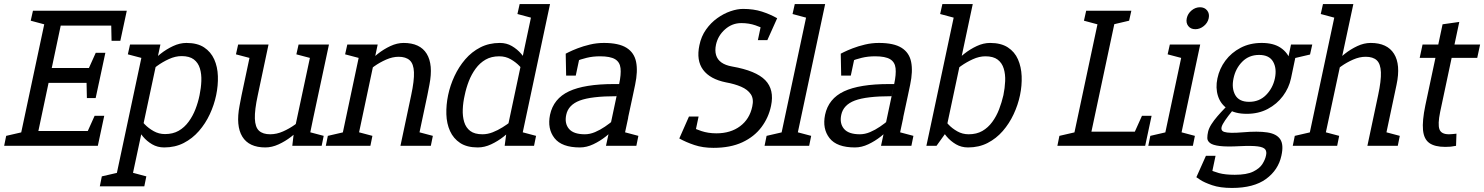

<svg xmlns="http://www.w3.org/2000/svg" viewBox="-62 -720 7328 948"><path d="M170.7 -667H564L546.5 -593.7H237.8L193.5 -384.2H442.2L426.3 -310.8H177.8L127.5 -73.3H435.2L421 0H28.7ZM100.7 -667H180.7L170.2 -596.2L89.7 -617.8ZM-41.5 0 -31.5 -49.2 58.7 -70 38.5 0ZM452.7 -148.3 421 0H338.5L405.2 -148.3ZM532.2 -518.7H488.8L485.7 -667H564ZM458.2 -459.2 426.5 -310.8H344L410.7 -459.2ZM410.3 -235.8H367L363.8 -384.2H442.2Z M730 -500 580.5 200H501L650 -500ZM655.7 -346.7 630.7 -355Q630.7 -355 643.8 -370.5Q656.8 -386 679.2 -408.8Q701.7 -431.5 730.6 -454.2Q759.5 -477 792.6 -492.5Q825.7 -508 858.7 -508L834.5 -443Q804 -443 772.2 -428.5Q740.5 -414 714.2 -394.8Q687.8 -375.7 671.8 -361.2Q655.7 -346.7 655.7 -346.7ZM615 -153.3Q615 -153.3 625 -138.8Q635 -124.3 653 -105.7Q671 -87 696.7 -72.5Q722.3 -58 752.8 -58L748.7 8Q715.7 8 689.2 -7.5Q662.8 -23 643.8 -45.8Q624.7 -68.5 612 -91.2Q599.3 -114 593 -129.5Q586.7 -145 586.7 -145ZM752.8 -58Q791.7 -58 820.2 -74.3Q848.7 -90.7 869.2 -118.8Q889.8 -146.8 903 -180.8Q916.2 -214.8 923.3 -250Q930.7 -285.3 932.1 -319.8Q933.5 -354.2 925 -382.2Q916.5 -410.3 894.9 -426.7Q873.3 -443 834.5 -443L858.7 -508Q912.3 -508 945.7 -486Q979 -464 995.7 -427Q1012.3 -390 1013.8 -344Q1015.3 -298 1005.3 -250Q995.3 -202 973.9 -156Q952.5 -110 920.2 -73Q888 -36 845.2 -14Q802.3 8 748.7 8ZM645.2 -431.7 569.2 -451.7 580 -500H660ZM430.8 200 440.8 150.8 531 130 510.8 200ZM570.5 200 579.2 129.2 660.5 150.8 650.5 200Z M1130.8 -250H1210.8Q1195 -177 1196.4 -134.6Q1197.8 -92.2 1216.8 -74.6Q1235.8 -57 1272.5 -57L1248.5 8Q1167 8 1134.4 -45.5Q1101.8 -99 1120.8 -198ZM1485.2 -140 1388.2 -60 1482.2 -500H1562.2ZM1210.8 -250H1130.8L1183.8 -500H1263.8ZM1388.2 -60 1485.2 -140 1456.2 0H1381.2ZM1449.8 -150 1474 -141.7Q1474 -141.7 1461.4 -126.5Q1448.8 -111.3 1426.5 -89.1Q1404.2 -66.8 1375.3 -44.6Q1346.5 -22.3 1313.5 -7.2Q1280.5 8 1247.5 8L1271.5 -57Q1304 -57 1335.4 -71Q1366.8 -85 1392.7 -103.5Q1418.5 -122 1434.2 -136Q1449.8 -150 1449.8 -150ZM1446.2 0 1454.8 -70.8 1536.2 -49.2 1526.2 0ZM1179 -431.7 1103 -451.7 1113.8 -500H1193.8ZM1477.3 -431.7 1401.3 -451.7 1412.2 -500H1492.2Z M2048.2 -250H1968.2Q1983.7 -322.3 1981.9 -363.6Q1980.2 -404.8 1961.1 -422.2Q1942 -439.7 1905.7 -439.7L1930.5 -508Q2012 -508 2044.8 -454.6Q2077.7 -401.2 2058.3 -302ZM1722.8 -500H1802.8L1696.8 0H1616.8ZM1968.2 -250H2048.2L1995.2 0H1915.2ZM1728.5 -346.7 1703.5 -355Q1703.5 -355 1716.6 -370.5Q1729.7 -386 1752.1 -408.8Q1774.5 -431.5 1803.4 -454.2Q1832.3 -477 1865.4 -492.5Q1898.5 -508 1931.5 -508L1906.7 -439.7Q1876.2 -439.7 1844.5 -425.7Q1812.8 -411.7 1786.7 -393.2Q1760.5 -374.7 1744.5 -360.7Q1728.5 -346.7 1728.5 -346.7ZM1718 -431.7 1642 -451.7 1652.8 -500H1732.8ZM1686.8 0 1695.5 -70.8 1776.8 -49.2 1766.8 0ZM1546.7 0 1556.7 -49.2 1646.8 -70 1626.7 0ZM1985.2 0 1993.8 -70.8 2075.2 -49.2 2065.2 0Z M2437.8 -60 2573.8 -700H2653.8L2519.8 -70ZM2437.8 -60 2519.8 -70 2504.8 0H2429.8ZM2499.3 -153.3 2524.3 -145Q2524.3 -145 2511.7 -129.5Q2499 -114 2476.6 -91.2Q2454.2 -68.5 2425.2 -45.8Q2396.3 -23 2363.2 -7.5Q2330.2 8 2297.2 8L2320.3 -57Q2345.3 -57 2370.5 -66.8Q2395.7 -76.7 2418.9 -91.2Q2442.2 -105.7 2460 -119.7Q2477.8 -133.7 2488.6 -143.5Q2499.3 -153.3 2499.3 -153.3ZM2540.8 -346.7Q2540.8 -346.7 2530.8 -361.2Q2520.8 -375.7 2502.8 -394.3Q2484.8 -413 2459.6 -427.5Q2434.3 -442 2403 -442L2406.2 -508Q2439.2 -508 2465.6 -492.5Q2492 -477 2511.6 -454.2Q2531.2 -431.5 2543.8 -408.8Q2556.3 -386 2562.8 -370.5Q2569.2 -355 2569.2 -355ZM2403 -442Q2364.2 -442 2335.7 -425.7Q2307.2 -409.3 2286.6 -381.2Q2266 -353.2 2252.8 -319.2Q2239.7 -285.3 2232.5 -250Q2224.3 -214.7 2222.9 -180.2Q2221.5 -145.8 2229.9 -117.8Q2238.3 -89.7 2259.9 -73.3Q2281.5 -57 2320.3 -57L2297.2 8Q2243.5 8 2210.1 -14Q2176.7 -36 2160 -73Q2143.3 -110 2141.9 -156Q2140.5 -202 2150.5 -250Q2160.5 -298 2181.9 -344Q2203.3 -390 2235.1 -427Q2266.8 -464 2309.7 -486Q2352.5 -508 2406.2 -508ZM2503.8 -700H2583.8L2573.3 -629.2L2492.8 -650.8ZM2494.8 0 2503.5 -70.8 2584.8 -49.2 2574.8 0Z M2801.3 8Q2711.8 8 2675.8 -38Q2639.7 -84 2653.7 -153Q2670.7 -233 2747.3 -269Q2824 -305 2970 -305H2995L2982 -245Q2857.7 -245 2800.8 -223.6Q2744 -202.2 2733.7 -153Q2724.7 -110.8 2747.2 -83.9Q2769.8 -57 2825.5 -57ZM2749.5 -403 2731.2 -455Q2731.2 -455 2747.1 -463Q2763 -471 2790.1 -481.5Q2817.2 -492 2850.8 -500Q2884.3 -508 2919.7 -508L2900.5 -442Q2865.3 -442 2834.6 -434.5Q2803.8 -427 2781.7 -417.5Q2759.5 -408 2749.5 -403ZM3062 -245 2995 -305Q3005.3 -353 3001.9 -383.2Q2998.5 -413.5 2974.8 -427.8Q2951 -442 2900.5 -442L2919.7 -508Q2993.2 -508 3031.4 -484Q3069.7 -460 3078.8 -414Q3088 -368 3074 -302ZM3006.3 -163.3 3029.7 -146.7Q3029.7 -146.7 3016.6 -131Q3003.5 -115.3 2981 -92.3Q2958.5 -69.3 2929.5 -46.3Q2900.5 -23.3 2867.4 -7.7Q2834.3 8 2801.3 8L2825.5 -57Q2850.5 -57 2876.1 -67.8Q2901.7 -78.7 2924.9 -94.6Q2948.2 -110.5 2966.5 -126.1Q2984.8 -141.7 2995.6 -152.5Q3006.3 -163.3 3006.3 -163.3ZM3019 -45 2943 -60 2995 -305 3062 -245ZM2943 -60 3040 -140 3010 0H2930ZM3000 0 3008.7 -70.8 3090 -49.2 3080 0ZM2780.8 -346.7H2733.3L2731.2 -455H2803.7Z M3745 -197.3Q3733 -139.3 3697.5 -92Q3662 -44.7 3603 -17.3Q3544 10 3460.7 10L3475.2 -61.7Q3545.2 -61.7 3592.2 -96.8Q3639.2 -131.8 3652.3 -194Q3660.7 -231.3 3645.2 -254.6Q3629.7 -277.8 3597.3 -291.8Q3565 -305.7 3522.5 -313.3Q3443.7 -329.2 3409.5 -375.4Q3375.3 -421.7 3391.3 -496.7Q3400.3 -540.7 3424.1 -574.2Q3447.8 -607.7 3479.5 -630.3Q3511.2 -653 3544.7 -664.5Q3578.2 -676 3606.7 -676L3598.2 -606Q3553 -606 3518.2 -575.3Q3483.3 -544.7 3473.3 -500Q3467 -470.8 3473.6 -448.2Q3480.2 -425.7 3500 -411.6Q3519.8 -397.5 3552.7 -391.7Q3670.8 -371 3716.4 -324.2Q3762 -277.3 3745 -197.3ZM3598.2 -606 3606.7 -676Q3659 -676 3700.2 -662.7Q3741.3 -649.3 3775.3 -630L3733.2 -568Q3700.2 -583.8 3668.1 -594.9Q3636 -606 3598.2 -606ZM3475.2 -61.7 3460.7 10Q3408.3 10 3366.8 -3.9Q3325.2 -17.8 3292 -36.3L3334.5 -100Q3367.5 -84.2 3401.2 -72.9Q3434.8 -61.7 3475.2 -61.7ZM3387.3 -144.7 3364.5 -36.3H3292L3339.8 -144.7ZM3680 -521.7 3702.8 -630H3775.3L3726.7 -521.7Z M3783.2 0 3932.2 -700H4012.2L3863.2 0ZM3862.2 -700H3942.2L3931.7 -629.2L3851.2 -650.8ZM3853.2 0 3861.8 -70.8 3943.2 -49.2 3933.2 0ZM3713 0 3723 -49.2 3813.2 -70 3793 0Z M4159.3 8Q4069.8 8 4033.8 -38Q3997.7 -84 4011.7 -153Q4028.7 -233 4105.3 -269Q4182 -305 4328 -305H4353L4340 -245Q4215.7 -245 4158.8 -223.6Q4102 -202.2 4091.7 -153Q4082.7 -110.8 4105.2 -83.9Q4127.8 -57 4183.5 -57ZM4107.5 -403 4089.2 -455Q4089.2 -455 4105.1 -463Q4121 -471 4148.1 -481.5Q4175.2 -492 4208.8 -500Q4242.3 -508 4277.7 -508L4258.5 -442Q4223.3 -442 4192.6 -434.5Q4161.8 -427 4139.7 -417.5Q4117.5 -408 4107.5 -403ZM4420 -245 4353 -305Q4363.3 -353 4359.9 -383.2Q4356.5 -413.5 4332.8 -427.8Q4309 -442 4258.5 -442L4277.7 -508Q4351.2 -508 4389.4 -484Q4427.7 -460 4436.8 -414Q4446 -368 4432 -302ZM4364.3 -163.3 4387.7 -146.7Q4387.7 -146.7 4374.6 -131Q4361.5 -115.3 4339 -92.3Q4316.5 -69.3 4287.5 -46.3Q4258.5 -23.3 4225.4 -7.7Q4192.3 8 4159.3 8L4183.5 -57Q4208.5 -57 4234.1 -67.8Q4259.7 -78.7 4282.9 -94.6Q4306.2 -110.5 4324.5 -126.1Q4342.8 -141.7 4353.6 -152.5Q4364.3 -163.3 4364.3 -163.3ZM4377 -45 4301 -60 4353 -305 4420 -245ZM4301 -60 4398 -140 4368 0H4288ZM4358 0 4366.7 -70.8 4448 -49.2 4438 0ZM4138.8 -346.7H4091.3L4089.2 -455H4161.7Z M4605 -60 4527 -70 4661 -700H4741ZM4605 -60 4562 0H4512L4527 -70ZM4583.2 -153.3Q4583.2 -153.3 4593.2 -138.8Q4603.2 -124.3 4621.1 -105.2Q4639 -86 4664.7 -71.5Q4690.3 -57 4720.8 -57L4717.7 8Q4684.7 8 4658.2 -7.5Q4631.8 -23 4612.3 -45.8Q4592.8 -68.5 4580.2 -91.2Q4567.5 -114 4561.2 -129.5Q4554.8 -145 4554.8 -145ZM4624.7 -346.7 4599.7 -355Q4599.7 -355 4612.3 -370.5Q4625 -386 4647.3 -408.8Q4669.7 -431.5 4698.6 -454.2Q4727.5 -477 4760.6 -492.5Q4793.7 -508 4826.7 -508L4803.5 -442Q4773 -442 4741.2 -427.5Q4709.5 -413 4683.2 -394.3Q4656.8 -375.7 4640.8 -361.2Q4624.7 -346.7 4624.7 -346.7ZM4803.5 -442 4826.7 -508Q4880.3 -508 4914.2 -486Q4948 -464 4964.2 -427Q4980.5 -390 4982.4 -344Q4984.3 -298 4974.3 -250Q4964.3 -202 4942.8 -156Q4921.3 -110 4889.2 -73Q4857 -36 4814.2 -14Q4771.3 8 4717.7 8L4720.8 -57Q4759.7 -57 4788.2 -73.3Q4816.7 -89.7 4837.2 -117.8Q4857.8 -145.8 4871 -180.2Q4884.2 -214.7 4892.3 -250Q4899.5 -285.3 4901 -319.2Q4902.5 -353.2 4894 -381.2Q4885.5 -409.3 4863.9 -425.7Q4842.3 -442 4803.5 -442ZM4591 -700H4671L4660.5 -629.2L4580 -650.8Z M5312 0H5229L5371 -667H5454ZM5229 0 5244 -70H5607.3L5592.3 0ZM5301 -667H5381L5370.5 -596.2L5290 -617.8ZM5624 -148.3 5592.3 0H5509.8L5576.5 -148.3ZM5158.8 0 5168.8 -49.2 5259 -70 5238.8 0ZM5414.5 -594.7 5444 -667H5524L5513 -617.8Z M5677.8 0 5784 -500H5864L5757.8 0ZM5840 -575.8Q5817.2 -575.8 5805 -591.5Q5792.8 -607.2 5797.7 -630Q5802.5 -652.7 5821.3 -668.4Q5840.2 -684.2 5863 -684.2Q5885.7 -684.2 5898.2 -668.4Q5910.8 -652.7 5906 -630Q5901.2 -607.2 5881.9 -591.5Q5862.7 -575.8 5840 -575.8ZM5779.2 -431.7 5703.2 -451.7 5714 -500H5794ZM5607.7 0 5617.7 -49.2 5707.8 -70 5687.7 0ZM5747.8 0 5756.5 -70.8 5837.8 -49.2 5827.8 0Z M6020.7 208 6034.7 143Q6093.7 143 6125.7 127.2Q6157.7 111.5 6171.3 89.5Q6185 67.5 6188.8 48.3Q6193.5 29.2 6185.3 17.9Q6177.2 6.7 6148.2 2.8Q6119.3 -1.2 6059.3 1.7Q5994.7 5.2 5960.3 0.9Q5926 -3.3 5912.6 -13.8Q5899.2 -24.2 5899.1 -38.6Q5899 -53 5903 -70Q5907 -87 5919.2 -106.3Q5931.5 -125.7 5949.1 -146.1Q5966.7 -166.5 5985 -185.2Q6003.3 -204 6018.7 -220L6047.3 -202Q5993.5 -139.7 5976.1 -108.2Q5958.7 -76.8 5982.5 -68.8Q6006.3 -60.8 6074 -66.7Q6148.5 -73.2 6195 -66.2Q6241.5 -59.2 6259.2 -32.3Q6277 -5.5 6265 48.3Q6249.8 119.3 6189 163.7Q6128.2 208 6020.7 208ZM6020.7 208Q5962.3 208 5923 194.5Q5883.7 181 5864.3 168Q5845 155 5845 155L5886.7 102.7Q5893.3 106.8 5909.8 116.5Q5926.2 126.2 5956.6 134.6Q5987 143 6034.7 143ZM6093.7 -158Q6035.3 -158 5999.9 -182Q5964.5 -206 5951.8 -246Q5939 -286 5949 -333Q5959 -381 5988.3 -420.5Q6017.7 -460 6063.5 -484Q6109.3 -508 6167.7 -508Q6226 -508 6261.4 -484Q6296.8 -460 6309.6 -420.5Q6322.3 -381 6312.3 -333Q6302.3 -286 6272.6 -246Q6242.8 -206 6197.4 -182Q6152 -158 6093.7 -158ZM6105.7 -217.2Q6155.7 -217.2 6189.1 -250.9Q6222.5 -284.7 6232.8 -333Q6243 -382.2 6223.9 -415.5Q6204.8 -448.8 6154.8 -448.8Q6104.8 -448.8 6071.8 -415.5Q6038.7 -382.2 6028.5 -333Q6018.2 -284.7 6036.9 -250.9Q6055.7 -217.2 6105.7 -217.2ZM6277.3 -333 6312.3 -500H6347.3L6312.3 -333ZM6307.8 -427.7 6337.3 -500H6417.3L6406.3 -450.8ZM5939.8 49.2 5917.5 155H5845L5892.3 49.2Z M6742.5 -250Q6758 -322.3 6756.2 -363.6Q6754.5 -404.8 6735.9 -422.2Q6717.3 -439.7 6681 -439.7L6705.8 -508Q6787.3 -508 6820.9 -454.5Q6854.5 -401 6833.5 -302L6822.5 -250ZM6470.2 0H6391.2L6540.2 -700H6620.2ZM6689.5 0 6742.5 -250H6822.5L6769.5 0ZM6502.8 -346.7 6477.8 -355Q6477.8 -355 6490.9 -370.5Q6504 -386 6526.4 -408.8Q6548.8 -431.5 6577.8 -454.2Q6606.7 -477 6639.8 -492.5Q6672.8 -508 6705.8 -508L6681 -439.7Q6650.5 -439.7 6618.8 -425.7Q6587.2 -411.7 6561 -393.2Q6534.8 -374.7 6518.8 -360.7Q6502.8 -346.7 6502.8 -346.7ZM6470.2 -700H6550.2L6539.7 -629.2L6459.2 -650.8ZM6759.5 0 6768.2 -70.8 6849.5 -49.2 6839.5 0ZM6460.2 0 6468.8 -70.8 6550.2 -49.2 6540.2 0ZM6321 0 6331 -49.2 6421.2 -70 6401 0Z M6947.7 -434.2 6961.8 -500H7246L7231.8 -434.2ZM7129.3 -60 7127.2 0Q7112.2 3 7100.8 4.2Q7089.5 5.3 7074 5.3Q7022.3 5.3 6995.4 -13.8Q6968.5 -32.8 6964.1 -77.9Q6959.7 -123 6975.7 -200L7060.7 -600L7143.2 -611.7L7048.7 -167Q7036.3 -106.5 7045.2 -81.8Q7054 -57 7092.3 -57Q7101.3 -57 7109.8 -58Q7118.3 -59 7129.3 -60Z"/></svg>

Font: Epunda Slab Light
Style: Italic
Weight: 300
Italic angle: -12°
Designer: Simon Atzbach
Foundry: typofactur
Version: Version 1.102